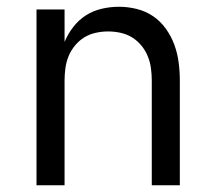

<svg xmlns="http://www.w3.org/2000/svg" viewBox="-20 -548 640 568"><path d="M88 0V-520H171V-424Q181 -448 197 -468.5Q213 -489 234 -502.5Q255 -516 280.5 -522Q306 -528 332 -528Q358 -528 384.5 -521.5Q411 -515 433 -500Q455 -485 471 -462.5Q487 -440 496 -415Q505 -390 508.5 -363.5Q512 -337 512 -310V0H429V-310Q429 -328 426.5 -346.5Q424 -365 417 -382Q410 -399 398 -413.5Q386 -428 370.5 -437.5Q355 -447 336.5 -451Q318 -455 300 -455Q282 -455 263.5 -451Q245 -447 229.5 -437.5Q214 -428 202 -413.5Q190 -399 183 -382Q176 -365 173.5 -346.5Q171 -328 171 -310V0Z"/></svg>

Font: Iosevka Meiseki Sans
Style: Regular
Weight: 400
Monospace: yes
Designer: Belleve Invis
Foundry: Belleve Invis
Version: Version 11.2.6; ttfautohint (v1.8.4)